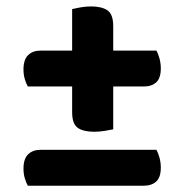

<svg xmlns="http://www.w3.org/2000/svg" viewBox="-20 -590 586 610"><path d="M437.5 -315.2H68.4Q62.9 -324.7 58.8 -338.7Q54.6 -352.8 54.6 -369.6Q54.6 -400.8 69.5 -415Q84.3 -429.2 108.1 -429.2H477.1Q482 -420.3 486.5 -405Q490.9 -389.7 490.9 -372.6Q490.9 -341.7 476.3 -328.4Q461.6 -315.2 437.5 -315.2ZM437.5 0H68.4Q62.9 -9.6 58.8 -23.6Q54.6 -37.6 54.6 -54.4Q54.6 -85.6 69.5 -99.8Q84.3 -114 108.1 -114H477.1Q482 -105.2 486.5 -89.8Q490.9 -74.5 490.9 -57.4Q490.9 -26.5 476.3 -13.3Q461.6 0 437.5 0ZM339.7 -506.9V-179.1Q330.6 -177.1 313.3 -174.3Q296.1 -171.4 279.4 -171.4Q245.2 -171.4 227.2 -183.7Q209.2 -196.1 209.2 -233.7V-561.2Q218.6 -563.5 235.6 -566.6Q252.6 -569.6 269.3 -569.6Q303.2 -569.6 321.5 -557.1Q339.7 -544.5 339.7 -506.9Z"/></svg>

Font: Baloo Bhaina 2
Style: Regular
Weight: 400
Designer: Yesha Goshar, Manish Minz, Shuchita Grover and Ek Type
Foundry: Ek Type
Version: Version 1.700